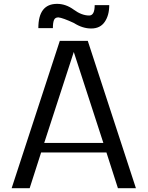

<svg xmlns="http://www.w3.org/2000/svg" viewBox="-20 -985 773 1005"><path d="M41 0ZM551.8 -958Q551.8 -904.8 528.1 -870.4Q504.4 -835.9 458 -835.9Q412.6 -835.4 366.7 -864.7Q308.6 -891.6 285.6 -894Q268.1 -894 262.5 -879.9Q256.8 -865.7 256.8 -837.9H180.7Q180.7 -964.8 278.8 -964.8Q324.7 -964.8 366.2 -934.3Q407.7 -903.8 446.8 -903.8Q475.6 -903.8 475.6 -958ZM521 -236.8 366.2 -712.9 211.4 -236.8ZM537.1 -187H195.3L135.3 0H41L293 -771H439.5L691.4 0H597.2Z"/></svg>

Font: Dhyana
Style: Regular
Weight: 400
Foundry: Vernon Adams
Version: Version 1.002; ttfautohint (v0.8.51-6076)